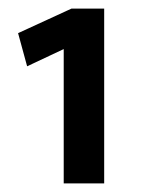

<svg xmlns="http://www.w3.org/2000/svg" viewBox="-20 -871 328 446"><path d="M146 -851H222V-445H128V-757L43 -717L22 -794Z"/></svg>

Font: Ek Mukta SemiBold
Style: Regular
Weight: 600
Designer: Girish Dalvi and Yashodeep Gholap
Foundry: Ek Type
Version: Version 2.538;PS 1.002;hotconv 16.6.51;makeotf.lib2.5.65220;